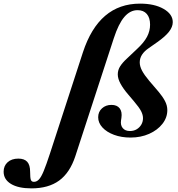

<svg xmlns="http://www.w3.org/2000/svg" viewBox="-270 -744 983 1058"><path d="M-97 294Q-169 294 -209.5 269.5Q-250 245 -250 202Q-250 170 -228 150Q-206 130 -169 130Q-136 130 -120 147.5Q-104 165 -104 203Q-104 236 -100 247Q-96 258 -83 258Q-68 258 -55.5 245Q-43 232 -29 198Q-15 164 5 103L187 -456Q231 -590 309.5 -657Q388 -724 502 -724Q581 -724 631.5 -695Q682 -666 682 -622Q682 -596 661.5 -569.5Q641 -543 597 -512L550 -479Q525 -462 512.5 -442.5Q500 -423 500 -400Q500 -379 512.5 -355Q525 -331 552 -299L605 -237Q626 -212 639 -187.5Q652 -163 652 -137Q652 -96 625 -61.5Q598 -27 552 -6.5Q506 14 449 14Q399 14 358.5 -1Q318 -16 294.5 -41.5Q271 -67 271 -98Q271 -128 292 -147Q313 -166 344 -166Q375 -166 389.5 -147Q404 -128 399 -94L397 -81Q393 -54 406.5 -38Q420 -22 446 -22Q467 -22 483 -31.5Q499 -41 508.5 -57Q518 -73 518 -93Q518 -111 507.5 -131.5Q497 -152 468 -186L435 -225Q410 -254 394.5 -282Q379 -310 379 -334Q379 -358 392 -378.5Q405 -399 429 -421L485 -474Q523 -509 540 -541Q557 -573 557 -608Q557 -646 539 -667Q521 -688 488 -688Q447 -688 415 -650.5Q383 -613 357 -533L145 117Q115 208 56 251Q-3 294 -97 294Z"/></svg>

Font: Baskervville
Style: Bold Italic
Weight: 700
Italic angle: -18°
Version: Version 1.100